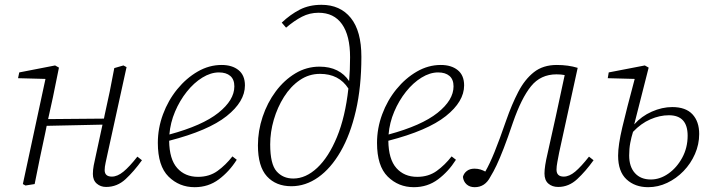

<svg xmlns="http://www.w3.org/2000/svg" viewBox="-20 -765 2960 798"><path d="M421 12Q398 12 382 -2Q366 -16 366 -42Q366 -59 369.5 -77.5Q373 -96 379 -122L406 -247L174 -242L169 -217Q157 -163 146 -109Q135 -55 124 0L86 6L75 0L169 -437L55 -440L60 -464L209 -493L225 -484L200 -361L180 -270L412 -272L415 -287Q426 -335 436 -384Q446 -433 455 -482L493 -493L506 -486L427 -126Q423 -107 419 -89Q415 -71 415 -58Q415 -31 445 -31Q468 -31 493 -51.5Q518 -72 551 -114L570 -99Q537 -53 502 -20.5Q467 12 421 12Z M890 -464Q856 -464 821 -442.5Q786 -421 756.5 -384Q727 -347 707.5 -301Q688 -255 684 -206Q821 -243 887.5 -296Q954 -349 954 -406Q954 -435 937 -449.5Q920 -464 890 -464ZM789 13Q725 13 680.5 -31Q636 -75 636 -171Q636 -232 657.5 -290Q679 -348 716.5 -394Q754 -440 801.5 -467.5Q849 -495 901 -495Q945 -495 971.5 -473.5Q998 -452 998 -410Q998 -343 922 -282.5Q846 -222 683 -180Q684 -103 716.5 -66.5Q749 -30 803 -30Q850 -30 884 -54.5Q918 -79 946 -115L964 -101Q933 -52 889.5 -19.5Q846 13 789 13Z M1103 -165Q1103 -83 1129.5 -53Q1156 -23 1199 -23Q1251 -23 1298.5 -67.5Q1346 -112 1380.5 -195.5Q1415 -279 1428 -397Q1389 -458 1310 -458Q1264 -458 1226 -432Q1188 -406 1160.5 -362.5Q1133 -319 1118 -267.5Q1103 -216 1103 -165ZM1191 9Q1127 9 1089.5 -32Q1052 -73 1052 -161Q1052 -221 1071.5 -279.5Q1091 -338 1126 -385Q1161 -432 1207.5 -460Q1254 -488 1308 -488Q1350 -488 1381 -472.5Q1412 -457 1431 -428Q1433 -451 1434 -476Q1435 -501 1435 -527Q1435 -617 1401.5 -664.5Q1368 -712 1304 -712Q1267 -712 1235 -695.5Q1203 -679 1169 -650L1151 -671Q1187 -705 1226 -725Q1265 -745 1316 -745Q1394 -745 1438 -690.5Q1482 -636 1482 -529Q1482 -404 1459 -304.5Q1436 -205 1395.5 -135Q1355 -65 1302.5 -28Q1250 9 1191 9Z M1801 -464Q1767 -464 1732 -442.5Q1697 -421 1667.5 -384Q1638 -347 1618.5 -301Q1599 -255 1595 -206Q1732 -243 1798.5 -296Q1865 -349 1865 -406Q1865 -435 1848 -449.5Q1831 -464 1801 -464ZM1700 13Q1636 13 1591.5 -31Q1547 -75 1547 -171Q1547 -232 1568.5 -290Q1590 -348 1627.5 -394Q1665 -440 1712.5 -467.5Q1760 -495 1812 -495Q1856 -495 1882.5 -473.5Q1909 -452 1909 -410Q1909 -343 1833 -282.5Q1757 -222 1594 -180Q1595 -103 1627.5 -66.5Q1660 -30 1714 -30Q1761 -30 1795 -54.5Q1829 -79 1857 -115L1875 -101Q1844 -52 1800.5 -19.5Q1757 13 1700 13Z M1953 13Q1932 13 1919 1Q1906 -11 1904 -30Q1908 -45 1920.5 -54.5Q1933 -64 1952 -64Q1966 -64 1977 -60.5Q1988 -57 1997 -52Q2015 -83 2035.5 -133.5Q2056 -184 2084 -265Q2107 -331 2134 -383Q2161 -435 2199 -465Q2237 -495 2294 -495Q2342 -495 2381 -483L2304 -131Q2300 -110 2296.5 -91.5Q2293 -73 2293 -60Q2293 -31 2323 -31Q2346 -31 2370.5 -51.5Q2395 -72 2428 -114L2447 -99Q2414 -53 2379 -20.5Q2344 12 2300 12Q2275 12 2259 -2Q2243 -16 2243 -44Q2243 -73 2256 -128L2290 -281L2327 -453Q2312 -456 2293 -456Q2227 -456 2187 -406.5Q2147 -357 2112 -256Q2090 -191 2073.5 -148.5Q2057 -106 2044 -78.5Q2031 -51 2018 -30Q1996 13 1953 13Z M2595 -119Q2595 -72 2619 -45.5Q2643 -19 2685 -19Q2723 -19 2758 -43.5Q2793 -68 2815.5 -109.5Q2838 -151 2838 -201Q2838 -286 2760 -286Q2722 -286 2683 -269Q2644 -252 2611 -217Q2604 -195 2599.5 -171Q2595 -147 2595 -119ZM2674 13Q2619 13 2584 -19.5Q2549 -52 2549 -118Q2549 -162 2566.5 -236Q2584 -310 2618 -437L2506 -440L2510 -464L2660 -493L2676 -484L2616 -248Q2646 -282 2689 -301Q2732 -320 2774 -320Q2830 -320 2858 -290Q2886 -260 2886 -208Q2886 -165 2868.5 -125Q2851 -85 2821 -54Q2791 -23 2753 -5Q2715 13 2674 13Z"/></svg>

Font: Source Serif 4 SmText Light
Style: Italic
Weight: 300
Italic angle: -12°
Designer: Frank Grießhammer
Foundry: Adobe
Version: Version 4.005;hotconv 1.1.0;makeotfexe 2.6.0